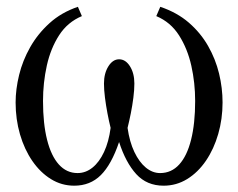

<svg xmlns="http://www.w3.org/2000/svg" viewBox="-20 -548 717 578"><path d="M203.5 11Q165.5 11 133.5 -8.8Q101.5 -28.5 77.5 -63.2Q53.5 -98 40.2 -143.5Q27 -189 27 -239.5Q27 -279 37.5 -322.2Q48 -365.5 70.8 -405.8Q93.5 -446 129 -478.2Q164.5 -510.5 214.5 -527.5L226.5 -499.5Q183.5 -481.5 158 -442Q132.5 -402.5 121 -350.8Q109.5 -299 109.5 -244Q109.5 -175.5 121.8 -127Q134 -78.5 157.2 -52.8Q180.5 -27 213.5 -27Q238 -27 258.5 -43.5Q279 -60 293.2 -90.5Q307.5 -121 313 -163Q308 -183 303.5 -206.8Q299 -230.5 296 -254Q293 -277.5 293 -296.5Q293 -327 306.2 -348.2Q319.5 -369.5 338.5 -369.5Q358 -369.5 371.2 -348.5Q384.5 -327.5 384.5 -296.5Q384.5 -277.5 381.5 -254Q378.5 -230.5 373.8 -206.8Q369 -183 364 -163Q370 -121 384.5 -90.5Q399 -60 419 -43.5Q439 -27 462 -27Q496 -27 519.5 -52.8Q543 -78.5 555.2 -127.2Q567.5 -176 567.5 -244Q567.5 -298.5 556 -350Q544.5 -401.5 519 -441.5Q493.5 -481.5 450.5 -499.5L462.5 -527.5Q513 -510.5 548.5 -479.8Q584 -449 606.5 -409.5Q629 -370 639.5 -326.5Q650 -283 650 -239.5Q650 -190 637 -144.8Q624 -99.5 600 -64.2Q576 -29 543.5 -9Q511 11 472.5 11Q422 11 390.2 -23.8Q358.5 -58.5 338.5 -120.5Q315.5 -52.5 283.5 -20.8Q251.5 11 203.5 11Z"/></svg>

Font: Merriweather 120pt Light
Style: Regular
Weight: 300
Version: Version 2.100